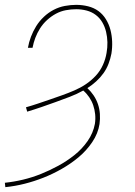

<svg xmlns="http://www.w3.org/2000/svg" viewBox="-36 -558 556 791"><path d="M-14 213 -16 195Q22 191 59.5 182Q97 173 133 158.5Q169 144 204 125Q239 106 270.5 81Q302 56 325 23Q348 -10 355 -48Q358 -68 356 -87.5Q354 -107 348 -124.5Q342 -142 331.5 -157.5Q321 -173 307 -185Q280 -170 251 -159Q222 -148 193 -137.5Q164 -127 135 -117Q106 -107 76 -98L71 -116Q96 -123 121 -131.5Q146 -140 171 -148.5Q196 -157 221 -166Q246 -175 270.5 -185.5Q295 -196 317.5 -211Q340 -226 358.5 -246Q377 -266 388 -290.5Q399 -315 403 -340Q407 -362 406.5 -384Q406 -406 401 -427Q396 -448 385.5 -466Q375 -484 358.5 -496.5Q342 -509 321 -514.5Q300 -520 278 -520Q257 -520 235.5 -516Q214 -512 194.5 -501.5Q175 -491 158 -475.5Q141 -460 129 -441Q117 -422 109.5 -402Q102 -382 98 -361H79Q83 -384 91.5 -406.5Q100 -429 113 -450Q126 -471 144.5 -488.5Q163 -506 185 -517.5Q207 -529 231 -533.5Q255 -538 278 -538Q303 -538 327 -532Q351 -526 369.5 -512.5Q388 -499 400.5 -478.5Q413 -458 419 -435Q425 -412 426 -387Q427 -362 423 -337Q419 -316 411 -295Q403 -274 390 -256Q377 -238 360 -222.5Q343 -207 324 -195Q339 -181 350 -164.5Q361 -148 367.5 -129Q374 -110 375.5 -89Q377 -68 374 -47Q368 -8 344 27.5Q320 63 287.5 90Q255 117 218 138Q181 159 143 174Q105 189 65.5 199Q26 209 -14 213Z"/></svg>

Font: Iosevka Slab Thin
Style: Italic
Weight: 100
Italic angle: -9°
Monospace: yes
Designer: Belleve Invis
Foundry: Belleve Invis
Version: Version 11.1.1; ttfautohint (v1.8.3)